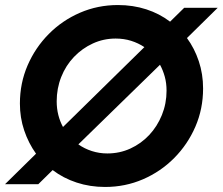

<svg xmlns="http://www.w3.org/2000/svg" viewBox="-25 -731 884 762"><path d="M392 11Q332 11 279 -6.5Q226 -24 184 -56L127 0H-5L118 -121Q88 -163 71 -213.5Q54 -264 54 -320Q54 -401 84.5 -471.5Q115 -542 168.5 -596Q222 -650 292.5 -680.5Q363 -711 443 -711Q503 -711 555.5 -694Q608 -677 650 -645L706 -700H839L717 -580Q747 -539 764 -488Q781 -437 781 -380Q781 -299 750.5 -228.5Q720 -158 666.5 -104Q613 -50 542.5 -19.5Q472 11 392 11ZM225 -227 548 -544Q524 -560 495.5 -569Q467 -578 434 -578Q386 -578 343.5 -558.5Q301 -539 268.5 -505Q236 -471 218 -425.5Q200 -380 200 -329Q200 -300 206.5 -274.5Q213 -249 225 -227ZM401 -122Q450 -122 492.5 -141.5Q535 -161 567 -195Q599 -229 617.5 -274.5Q636 -320 636 -371Q636 -401 629 -426.5Q622 -452 610 -474L286 -158Q310 -141 339.5 -131.5Q369 -122 401 -122Z"/></svg>

Font: Red Hat Display ExtraBold
Style: Italic
Weight: 800
Italic angle: -12°
Designer: Pentagram, MCKL
Foundry: Pentagram, MCKL
Version: Version 1.023